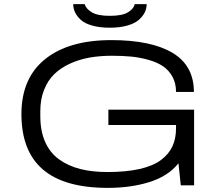

<svg xmlns="http://www.w3.org/2000/svg" viewBox="-20 -891 1056 923"><path d="M507.8 -757.8Q459 -757.8 423.1 -768.1Q387.2 -778.3 368.4 -795.7Q349.6 -813 340.8 -831.8Q332 -850.6 332 -871.1H387.2Q393.1 -849.1 421.1 -832Q449.2 -814.9 507.8 -814.9Q567.9 -814.9 595.5 -832Q623 -849.1 627.9 -871.1H685.1Q685.1 -850.6 676 -831.8Q667 -813 647.5 -795.7Q627.9 -778.3 592 -768.1Q556.2 -757.8 507.8 -757.8ZM498 12.2Q289.6 12.2 186.3 -76.2Q83 -164.6 83 -342.8Q83 -515.1 196.8 -606.7Q310.5 -698.2 515.1 -698.2Q706.5 -698.2 809.3 -637Q912.1 -575.7 912.1 -449.2H826.2Q826.2 -490.7 809.1 -522Q792 -553.2 763.9 -572.3Q735.8 -591.3 694.8 -603Q653.8 -614.7 611.6 -618.9Q569.3 -623 518.1 -623Q460.9 -623 411.1 -614.3Q361.3 -605.5 317.1 -585.4Q272.9 -565.4 241.7 -535.4Q210.4 -505.4 192.1 -459.7Q173.8 -414.1 173.8 -356.9V-333Q173.8 -260.7 197.3 -208.3Q220.7 -155.8 264.4 -124.5Q308.1 -93.3 365.5 -78.6Q422.9 -64 496.1 -64Q586.4 -64 651.1 -78.6Q715.8 -93.3 753.7 -121.6Q791.5 -149.9 808.8 -187.3Q826.2 -224.6 826.2 -273.9V-290H501V-363.8H913.1V0H849.1L837.9 -106Q788.1 -43.9 698.7 -15.9Q609.4 12.2 498 12.2Z"/></svg>

Font: Archivo Expanded Light
Style: Regular
Weight: 300
Width: 7
Designer: Hector Gatti
Foundry: Omnibus-Type
Version: Version 2.001